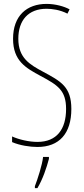

<svg xmlns="http://www.w3.org/2000/svg" viewBox="-20 -744 429 985"><path d="M346 -185C346 -299 292 -327 201 -376C132 -413 74 -447 74 -545C74 -640 125 -699 219 -699C246 -699 287 -694 326 -674L337 -696C310 -711 264 -724 219 -724C117 -724 47 -663 47 -545C47 -431 113 -395 189 -354C277 -307 319 -280 319 -185C319 -82 272 -16 172 -16C129 -16 77 -28 42 -44V-15C81 2 134 10 172 10C284 10 346 -59 346 -185ZM231 71V61H201C197 101 173 175 159 211V221H172C199 176 219 117 231 71Z"/></svg>

Font: Noto Sans Sinhala ExtraCondensed Thin
Style: Regular
Weight: 100
Width: 2
Designer: Jelle Bosma - Monotype Design Team
Foundry: Monotype Imaging Inc.
Version: Version 2.006